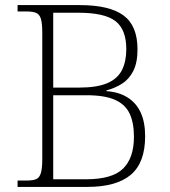

<svg xmlns="http://www.w3.org/2000/svg" viewBox="-20 -734 669 754"><path d="M49 0V-25H84Q109 -25 122 -30.5Q135 -36 140.5 -54.5Q146 -73 146 -109V-606Q146 -643 140.5 -660.5Q135 -678 121.5 -683.5Q108 -689 84 -689H49V-714H293Q410 -714 465 -673.5Q520 -633 520 -540Q520 -488 503.5 -455.5Q487 -423 459.5 -405.5Q432 -388 398 -379V-376Q446 -373 480.5 -351.5Q515 -330 532.5 -292Q550 -254 550 -199Q550 -95 493.5 -47.5Q437 0 323 0ZM318 -30Q421 -30 463.5 -72Q506 -114 506 -197Q506 -252 489 -288Q472 -324 431.5 -342Q391 -360 320 -360H189V-30ZM290 -390Q361 -390 401.5 -407.5Q442 -425 459 -459Q476 -493 476 -541Q476 -618 433.5 -651Q391 -684 288 -684H189V-390Z"/></svg>

Font: Noto Serif Khmer ExtraLight
Style: Regular
Weight: 250
Version: Version 2.003